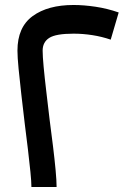

<svg xmlns="http://www.w3.org/2000/svg" viewBox="-20 -750 546 770"><path d="M106 0Q106 -21 102 -60.5Q98 -100 92 -151Q86 -202 79 -256Q72 -315 65.5 -371.5Q59 -428 54.5 -474.5Q50 -521 50 -547Q50 -641 111 -685.5Q172 -730 275 -730Q316 -730 363 -723Q410 -716 456 -700L424 -591Q389 -603 351 -609Q313 -615 275 -615Q204 -615 177.5 -598Q151 -581 151 -547Q151 -525 155 -482Q159 -439 165.5 -384.5Q172 -330 179 -270Q186 -217 192.5 -164Q199 -111 203 -68Q207 -25 207 0Z"/></svg>

Font: Alexandria
Style: Regular
Weight: 400
Designer: Mohamed Gaber
Foundry: Kief Type Foundry
Version: Version 5.100